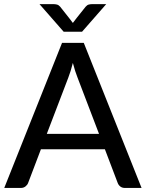

<svg xmlns="http://www.w3.org/2000/svg" viewBox="-20 -930 722 950"><path d="M680.5 0H598.5Q584.5 0 575.5 -7Q566.5 -14 562.5 -24.5L499 -191.5H182.5L119 -24.5Q115.5 -15 106 -7.5Q96.5 0 83 0H1L287 -718H394.5ZM470 -267.5 363.5 -546.5Q352 -575 340.5 -618.5Q329.5 -575 318 -546L211.5 -267.5ZM386 -773H295L175.5 -909.5H246.5Q253 -909.5 261.5 -907.5Q270 -905.5 277.5 -897Q334.5 -825.5 340.5 -816.5Q346.5 -825.5 403.5 -896.5Q411 -905.5 419.5 -907.5Q428 -909.5 434.5 -909.5H505.5Z"/></svg>

Font: Verano Sans Medium
Style: Regular
Weight: 500
Designer: Lukasz Dziedzic with Adam Twardoch and Botio Nikoltchev
Foundry: tyPoland Lukasz Dziedzic
Version: Version 3.001;December 28, 2019;FontCreator 12.0.0.2547 64-b